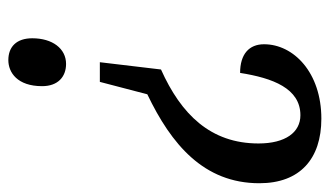

<svg xmlns="http://www.w3.org/2000/svg" viewBox="-182 -400 772 449"><g transform="rotate(-90 203.5 -176.0)"><path d="M278 -407C314 -407 338 -439 338 -486C338 -523 318 -542 287 -542C258 -542 226 -521 226 -463C226 -426 248 -407 278 -407ZM150 190C258 190 324 125 324 56C324 21 301 0 257 0C245 76 221 141 158 141C118 141 92 106 92 43C92 -69 160 -138 265 -185L282 -328H236L207 -217C90 -161 -1 -85 -1 45C-1 140 56 190 150 190Z"/></g></svg>

Font: Noto Serif ExtraCondensed
Style: Italic
Weight: 400
Width: 2
Italic angle: -12°
Designer: Monotype Design Team
Foundry: Monotype Imaging Inc.
Version: Version 2.014